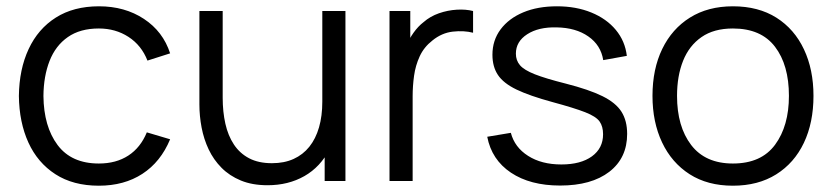

<svg xmlns="http://www.w3.org/2000/svg" viewBox="-20 -575 2644 610"><path d="M294 15Q212.5 15 156 -21.5Q99.5 -58 70.2 -122.2Q41 -186.5 40 -270Q41 -355 71 -419.2Q101 -483.5 157.5 -519.2Q214 -555 294.5 -555Q376.5 -555 437.2 -515Q498 -475 520.5 -405.5L448.5 -382.5Q429.5 -431 388.2 -457.8Q347 -484.5 294 -484.5Q234.5 -484.5 195.5 -457.2Q156.5 -430 137.5 -381.5Q118.5 -333 118 -270Q119 -173 163 -114.2Q207 -55.5 294 -55.5Q349 -55.5 387.8 -80.8Q426.5 -106 446.5 -154.5L520.5 -132.5Q490.5 -60.5 432.5 -22.8Q374.5 15 294 15Z M830 13.5Q781.5 13.5 745.2 -1.5Q709 -16.5 683.8 -42Q658.5 -67.5 643 -100.2Q627.5 -133 620.5 -169.8Q613.5 -206.5 613.5 -243V-540H687.5V-264.5Q687.5 -220 696 -182Q704.5 -144 723.2 -115.8Q742 -87.5 771.8 -72Q801.5 -56.5 844 -56.5Q883 -56.5 912.8 -70Q942.5 -83.5 962.8 -108.8Q983 -134 993.5 -170.2Q1004 -206.5 1004 -252L1056 -240.5Q1056 -157.5 1027 -101Q998 -44.5 947 -15.5Q896 13.5 830 13.5ZM1011.5 0V-133H1004V-540H1077.5V0Z M1217.5 0V-540H1283.5V-410L1270.5 -427Q1279.5 -451 1294 -471.2Q1308.5 -491.5 1325.5 -504.5Q1346.5 -523 1374.5 -532.8Q1402.5 -542.5 1431 -544.2Q1459.5 -546 1483 -540V-471Q1453.5 -478.5 1418.5 -474.5Q1383.5 -470.5 1354 -446.5Q1327 -425.5 1313.5 -396.2Q1300 -367 1295.5 -334.2Q1291 -301.5 1291 -269.5V0Z M1759.5 14.5Q1664.5 14.5 1603.2 -26.5Q1542 -67.5 1528 -140.5L1603 -153Q1615 -107 1657.8 -79.8Q1700.5 -52.5 1763.5 -52.5Q1825 -52.5 1860.5 -78.2Q1896 -104 1896 -148.5Q1896 -173.5 1884.8 -189.2Q1873.5 -205 1839 -218.5Q1804.5 -232 1736 -250.5Q1662.5 -270.5 1621 -290.5Q1579.5 -310.5 1562 -336.8Q1544.5 -363 1544.5 -401Q1544.5 -447 1570.5 -481.8Q1596.5 -516.5 1642.5 -535.8Q1688.5 -555 1749.5 -555Q1810.5 -555 1858.8 -535.2Q1907 -515.5 1936.5 -480Q1966 -444.5 1971.5 -397.5L1896.5 -384Q1889 -431.5 1849.2 -459.2Q1809.5 -487 1748.5 -488Q1691 -489.5 1655 -466.2Q1619 -443 1619 -404.5Q1619 -383 1632 -367.8Q1645 -352.5 1679.2 -339Q1713.5 -325.5 1777 -309.5Q1851.5 -290.5 1894 -269.5Q1936.5 -248.5 1954.5 -220Q1972.5 -191.5 1972.5 -149.5Q1972.5 -73 1915.8 -29.2Q1859 14.5 1759.5 14.5Z M2308.5 15Q2228 15 2171 -21.5Q2114 -58 2083.5 -122.5Q2053 -187 2053 -270.5Q2053 -355.5 2084 -419.5Q2115 -483.5 2172.2 -519.2Q2229.5 -555 2308.5 -555Q2389.5 -555 2446.8 -518.8Q2504 -482.5 2534.2 -418.2Q2564.5 -354 2564.5 -270.5Q2564.5 -185.5 2534 -121.2Q2503.5 -57 2446 -21Q2388.5 15 2308.5 15ZM2308.5 -55.5Q2398.5 -55.5 2442.5 -115.2Q2486.5 -175 2486.5 -270.5Q2486.5 -368.5 2442.2 -426.5Q2398 -484.5 2308.5 -484.5Q2248 -484.5 2208.8 -457.2Q2169.5 -430 2150.2 -381.8Q2131 -333.5 2131 -270.5Q2131 -173 2176 -114.2Q2221 -55.5 2308.5 -55.5Z"/></svg>

Font: Manrope ExtraLight
Style: Regular
Weight: 400
Version: Version 4.504